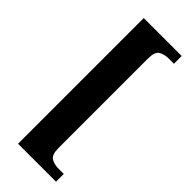

<svg xmlns="http://www.w3.org/2000/svg" viewBox="-285 -795 959 959"><g transform="rotate(45 194.0 -316.0)"><path d="M88 128V-760H356V-705H318Q289 -705 267.5 -692.5Q246 -680 246 -633V1Q246 48 267.5 60.5Q289 73 318 73H356V128Z"/></g></svg>

Font: Noto Serif Armenian Condensed ExtraBold
Style: Regular
Weight: 800
Width: 3
Designer: Monotype Design Team
Foundry: Monotype Imaging Inc.
Version: Version 2.008; ttfautohint (v1.8.4.7-5d5b)